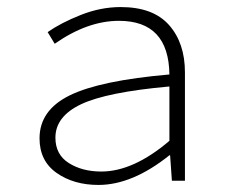

<svg xmlns="http://www.w3.org/2000/svg" viewBox="-20 -512 639 544"><path d="M259 12Q189 12 140.5 -22Q92 -56 92 -120Q92 -200 178 -242Q264 -284 460 -301Q458 -453 317 -453Q228 -453 135 -388L115 -421Q152 -447 208.5 -469.5Q265 -492 322 -492Q414 -492 459 -441Q504 -390 504 -307V0H467L462 -72H460Q355 12 259 12ZM267 -26Q358 -26 460 -113V-267Q282 -251 209.5 -216.5Q137 -182 137 -122Q137 -74 175 -50Q213 -26 267 -26Z"/></svg>

Font: Source Code Pro Light
Style: Regular
Weight: 300
Monospace: yes
Designer: Paul D. Hunt, Teo Tuominen
Foundry: Adobe Systems Incorporated
Version: Version 2.030;PS 1.0;hotconv 16.6.51;makeotf.lib2.5.65220